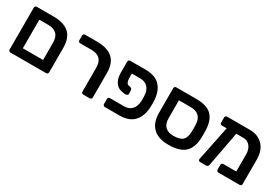

<svg xmlns="http://www.w3.org/2000/svg" viewBox="31 -1319 2976 2077"><g transform="rotate(30 1519.0 -280.5)"><path d="M69 -24V-547Q69 -558 76 -564.5Q83 -571 93 -571H301Q433 -571 498 -512Q563 -453 563 -327V-25Q563 -15 556 -7.5Q549 0 538 0H93Q83 0 76 -7Q69 -14 69 -24ZM439 -107V-322Q439 -464 296 -464H186V-107Z M979 -24V-322Q979 -464 837 -464H696Q686 -464 679 -471Q672 -478 672 -488V-547Q672 -558 679 -564.5Q686 -571 696 -571H842Q976 -571 1042 -512Q1108 -453 1108 -327V-24Q1108 -14 1101 -7Q1094 0 1084 0H1003Q993 0 986 -7Q979 -14 979 -24Z M1344 -402Q1346 -341 1376 -332L1409 -323Q1417 -320 1421.5 -311.5Q1426 -303 1426 -292L1427 -255Q1427 -242 1414.5 -235Q1402 -228 1386 -230L1346 -238Q1296 -246 1266 -291.5Q1236 -337 1236 -410V-547Q1237 -558 1243.5 -564.5Q1250 -571 1260 -571H1453Q1574 -571 1635 -505Q1696 -439 1700 -319Q1701 -309 1701 -286Q1701 -262 1700 -252Q1696 -132 1635 -66Q1574 0 1453 0H1272Q1262 0 1255 -7Q1248 -14 1248 -24V-87Q1248 -98 1255 -104.5Q1262 -111 1272 -111H1448Q1509 -111 1544 -148.5Q1579 -186 1582 -254Q1583 -264 1583 -286Q1583 -307 1582 -317Q1580 -385 1544.5 -422.5Q1509 -460 1448 -460H1344Z M1811 -240V-547Q1811 -558 1818 -564.5Q1825 -571 1835 -571H2083Q2219 -571 2278.5 -511.5Q2338 -452 2343 -332Q2344 -322 2344 -282Q2344 -241 2343 -231Q2339 -111 2275.5 -50.5Q2212 10 2070 10Q1940 10 1875.5 -55Q1811 -120 1811 -240ZM2219 -236Q2220 -246 2220 -282Q2220 -317 2219 -327Q2217 -395 2181 -429.5Q2145 -464 2077 -464H1930V-242Q1930 -172 1965.5 -136.5Q2001 -101 2069 -101Q2150 -101 2183.5 -132.5Q2217 -164 2219 -236Z M2980 -327V-24Q2980 -14 2973.5 -7Q2967 0 2956 0H2691Q2681 0 2674 -7Q2667 -14 2667 -24V-83Q2667 -94 2674 -100.5Q2681 -107 2691 -107H2852V-320Q2852 -384 2820 -422.5Q2788 -461 2739 -461H2648L2566 -25Q2565 -15 2557.5 -7.5Q2550 0 2540 0H2462Q2451 0 2444.5 -7.5Q2438 -15 2440 -25L2529 -460H2470Q2460 -460 2453 -467Q2446 -474 2446 -484V-547Q2446 -558 2453 -564.5Q2460 -571 2470 -571H2756Q2856 -571 2918 -507.5Q2980 -444 2980 -327Z"/></g></svg>

Font: Hezaedrus Medium
Style: Regular
Weight: 500
Designer: Hubert & Fischer
Foundry: Hubert & Fischer
Version: Version 1.10;September 3, 2019;FontCreator 11.5.0.2425 64-bi